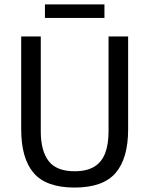

<svg xmlns="http://www.w3.org/2000/svg" viewBox="-20 -832 672 864"><path d="M315.6 12Q187.8 12 131.6 -53.5Q75.4 -119 75.4 -250.2V-668H163.5V-240.8Q163.5 -153.7 198.7 -107.5Q233.9 -61.4 315.8 -61.4Q370.9 -61.4 404.4 -82Q437.9 -102.6 453.2 -142.7Q468.5 -182.9 468.5 -240.8V-668H556.6V-250.2Q556.6 -119 500 -53.5Q443.5 12 315.6 12ZM182.2 -751.2V-812.1H450V-751.2Z"/></svg>

Font: Atkinson Hyperlegible Mono ExtraLight
Style: Regular
Weight: 200
Monospace: yes
Designer: Elliott Scott, Megan Eiswerth, Linus Boman, Theodore Petrosky, Letters from Sweden
Foundry: Applied Design Works, Letters from Sweden
Version: Version 2.001